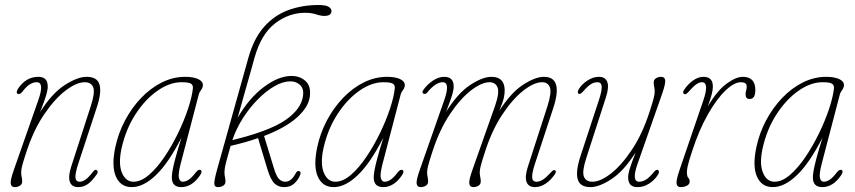

<svg xmlns="http://www.w3.org/2000/svg" viewBox="-20 -739 3411 766"><path d="M50 -365Q46 -367.5 47 -373.2Q48 -379 51.5 -384.5Q83 -432.5 133 -432.5Q170.5 -432.5 170.5 -394Q170.5 -381 165 -361.5Q159.5 -342 140 -292Q187.5 -367 238.5 -399.8Q289.5 -432.5 325.5 -432.5Q368.5 -432.5 377.2 -401Q386 -369.5 365.5 -308.5L292 -85Q280 -48.5 281 -31.2Q282 -14 298.5 -14Q308.5 -14 320.5 -22Q332.5 -30 350.5 -53Q360 -65.5 366 -60Q373.5 -54 366 -43.5Q346 -15 329.2 -3.8Q312.5 7.5 292 7.5Q266.5 7.5 258.8 -13Q251 -33.5 264 -74L342 -315Q360 -370 352 -390.5Q344 -411 318 -411Q285.5 -411 242 -378Q198.5 -345 156.5 -283.2Q114.5 -221.5 86 -135Q72 -92.5 68.2 -76.8Q64.5 -61 64.5 -53Q64.5 -41 66.5 -32.8Q68.5 -24.5 68.5 -14.5Q68.5 -4 59.5 1.8Q50.5 7.5 38.5 7.5Q24.5 7.5 22.8 -6.8Q21 -21 35 -60.5L133 -340Q158 -411 126.5 -411Q97.5 -411 70 -374Q59.5 -360 50 -365Z M701 -86.5Q690 -44 693.8 -29Q697.5 -14 709 -14Q720.5 -14 732.8 -22Q745 -30 761.5 -51.5Q772 -65 781 -60.5Q788 -55 779 -41Q746.5 7.5 703.5 7.5Q665.5 7.5 665.5 -31Q665.5 -41 668.2 -57.8Q671 -74.5 679.2 -105.8Q687.5 -137 704 -190Q653 -89.5 602.8 -41Q552.5 7.5 505.5 7.5Q461.5 7.5 442.8 -33.8Q424 -75 440 -151.5Q452 -208 478.8 -258.5Q505.5 -309 543 -348.2Q580.5 -387.5 625.5 -410Q670.5 -432.5 719 -432.5Q750 -432.5 769.5 -424Q789 -415.5 789.5 -400Q789.5 -389.5 782.2 -380Q775 -370.5 772.5 -360ZM465 -147.5Q451.5 -85.5 466.5 -49.8Q481.5 -14 512.5 -14Q542.5 -14 574.2 -41.2Q606 -68.5 635.8 -112.5Q665.5 -156.5 690 -207Q714.5 -257.5 730.2 -305Q746 -352.5 749.5 -386Q751 -399.5 741.8 -405.2Q732.5 -411 704 -411Q657 -411 608 -376.8Q559 -342.5 520.5 -283Q482 -223.5 465 -147.5Z M1177 -39.5Q1168.5 -19.5 1153 -6Q1137.5 7.5 1113.5 7.5Q1090.5 7.5 1075 -7.2Q1059.5 -22 1047 -63.5L1009.5 -188Q959.5 -170.5 900 -157Q888.5 -117 883.2 -96.5Q878 -76 876.8 -67Q875.5 -58 875.5 -53Q875.5 -41 877.5 -32.8Q879.5 -24.5 879.5 -14.5Q879.5 -4 870.5 1.8Q861.5 7.5 849.5 7.5Q835.5 7.5 835 -6.2Q834.5 -20 845.5 -60.5L970.5 -507Q992.5 -586 1033.8 -632.2Q1075 -678.5 1130.5 -698.8Q1186 -719 1250.5 -719Q1281 -719 1291.8 -711.5Q1302.5 -704 1302.5 -695.5Q1302.5 -675.5 1274 -675.5Q1259.5 -675.5 1241 -681.8Q1222.5 -688 1197.5 -688Q1133 -688 1077.8 -646Q1022.5 -604 995.5 -509Q991 -492 980 -453Q969 -414 955 -365Q941 -316 928 -269Q973.5 -347.5 1032.5 -391.8Q1091.5 -436 1143 -436Q1177 -436 1199.2 -415.5Q1221.5 -395 1216 -353.5Q1211 -312.5 1165.8 -271.2Q1120.5 -230 1033.5 -196.5L1072.5 -69Q1082.5 -35.5 1093.2 -24.8Q1104 -14 1118 -14Q1142.5 -14 1160 -48Q1166 -59.5 1174.5 -56Q1182.5 -53 1177 -39.5ZM1138.5 -414.5Q1109 -414.5 1075 -395Q1041 -375.5 1008.2 -342.2Q975.5 -309 948.8 -267Q922 -225 907 -180Q1053 -215.5 1117.2 -259Q1181.5 -302.5 1189 -356.5Q1193 -384.5 1177.5 -399.5Q1162 -414.5 1138.5 -414.5Z M1506.5 -86.5Q1495.5 -44 1499.2 -29Q1503 -14 1514.5 -14Q1526 -14 1538.2 -22Q1550.5 -30 1567 -51.5Q1577.5 -65 1586.5 -60.5Q1593.5 -55 1584.5 -41Q1552 7.5 1509 7.5Q1471 7.5 1471 -31Q1471 -41 1473.8 -57.8Q1476.5 -74.5 1484.8 -105.8Q1493 -137 1509.5 -190Q1458.5 -89.5 1408.2 -41Q1358 7.5 1311 7.5Q1267 7.5 1248.2 -33.8Q1229.5 -75 1245.5 -151.5Q1257.5 -208 1284.2 -258.5Q1311 -309 1348.5 -348.2Q1386 -387.5 1431 -410Q1476 -432.5 1524.5 -432.5Q1555.5 -432.5 1575 -424Q1594.5 -415.5 1595 -400Q1595 -389.5 1587.8 -380Q1580.5 -370.5 1578 -360ZM1270.5 -147.5Q1257 -85.5 1272 -49.8Q1287 -14 1318 -14Q1348 -14 1379.8 -41.2Q1411.5 -68.5 1441.2 -112.5Q1471 -156.5 1495.5 -207Q1520 -257.5 1535.8 -305Q1551.5 -352.5 1555 -386Q1556.5 -399.5 1547.2 -405.2Q1538 -411 1509.5 -411Q1462.5 -411 1413.5 -376.8Q1364.5 -342.5 1326 -283Q1287.5 -223.5 1270.5 -147.5Z M1864.5 -60.5 1954.5 -315Q1973.5 -369.5 1965 -390.2Q1956.5 -411 1933 -411Q1901.5 -411 1858.8 -378Q1816 -345 1774.8 -283.2Q1733.5 -221.5 1705.5 -135Q1691.5 -92.5 1687.8 -76.8Q1684 -61 1684 -53Q1684 -41 1686 -32.8Q1688 -24.5 1688 -14.5Q1688 -4 1679 1.8Q1670 7.5 1658 7.5Q1644 7.5 1642.2 -6.8Q1640.5 -21 1654.5 -60.5L1752.5 -340Q1777.5 -411 1746 -411Q1718 -411 1685 -370.5Q1677 -361 1669.5 -365.5Q1662 -370 1668.5 -379.5Q1684 -402 1706.8 -417.2Q1729.5 -432.5 1752.5 -432.5Q1790 -432.5 1790 -394Q1790 -381 1784.5 -362Q1779 -343 1760 -293.5Q1807 -368 1856.2 -400.2Q1905.5 -432.5 1940.5 -432.5Q1993.5 -432.5 1993.5 -378Q1993.5 -365 1990 -348.5Q1986.5 -332 1972 -297Q2018.5 -369.5 2067 -401Q2115.5 -432.5 2150 -432.5Q2228 -432.5 2187.5 -308.5L2114 -85Q2102 -48.5 2103 -31.2Q2104 -14 2120.5 -14Q2133 -14 2146.2 -22.5Q2159.5 -31 2179.5 -53Q2189 -63.5 2194.5 -59.5Q2201 -54.5 2193.5 -43.5Q2178.5 -21.5 2157.8 -7Q2137 7.5 2114 7.5Q2088.5 7.5 2080.8 -13Q2073 -33.5 2086 -74L2164 -315Q2181.5 -370 2173.8 -390.5Q2166 -411 2142.5 -411Q2111 -411 2068.5 -378Q2026 -345 1984.8 -283.2Q1943.5 -221.5 1915.5 -135Q1901.5 -92.5 1897.8 -76.8Q1894 -61 1894 -53Q1894 -41 1896 -32.8Q1898 -24.5 1898 -14.5Q1898 -4 1889 1.8Q1880 7.5 1868 7.5Q1854 7.5 1852.2 -6.8Q1850.5 -21 1864.5 -60.5Z M2606 -60Q2612.5 -54.5 2605 -42Q2592 -21 2570.2 -6.8Q2548.5 7.5 2523.5 7.5Q2486 7.5 2486 -31Q2486 -44 2491.5 -63Q2497 -82 2516 -131Q2469 -57 2420 -24.8Q2371 7.5 2336 7.5Q2293.5 7.5 2284.8 -24Q2276 -55.5 2296 -116.5L2369.5 -340Q2381.5 -376.5 2380.5 -393.8Q2379.5 -411 2363 -411Q2350 -411 2337.5 -403.2Q2325 -395.5 2308.5 -376.5Q2294.5 -360.5 2288 -365Q2284.5 -367.5 2285.2 -373Q2286 -378.5 2289.5 -384Q2301.5 -403.5 2324 -418Q2346.5 -432.5 2369.5 -432.5Q2395 -432.5 2402.8 -412Q2410.5 -391.5 2397.5 -351L2319.5 -110Q2301.5 -55 2309.5 -34.5Q2317.5 -14 2343.5 -14Q2375.5 -14 2417.8 -47Q2460 -80 2501.2 -142Q2542.5 -204 2570.5 -290Q2584.5 -333 2588.2 -348.5Q2592 -364 2592 -372Q2592 -384 2590 -392.5Q2588 -401 2588 -410.5Q2588 -421 2597 -426.8Q2606 -432.5 2618 -432.5Q2632 -432.5 2633.8 -418.5Q2635.5 -404.5 2621.5 -364.5L2523.5 -85Q2498.5 -14 2530 -14Q2542.5 -14 2556.2 -21.8Q2570 -29.5 2588.5 -52.5Q2599.5 -65.5 2606 -60Z M2709 -364.5Q2702 -369 2708.5 -379.5Q2723 -402 2744 -417.2Q2765 -432.5 2786.5 -432.5Q2824 -432.5 2824 -394Q2824 -382.5 2820.5 -366.8Q2817 -351 2804 -315Q2842 -378.5 2879.2 -405.5Q2916.5 -432.5 2943 -432.5Q2993.5 -432.5 2993.5 -380Q2993.5 -344 2970.5 -344Q2954.5 -344 2954.5 -363Q2954.5 -371 2956.8 -377.5Q2959 -384 2959 -395Q2959 -411 2935.5 -411Q2909 -411 2874 -377.5Q2839 -344 2803.8 -282Q2768.5 -220 2741 -135Q2727 -92.5 2723.8 -76.8Q2720.5 -61 2720.5 -53Q2720.5 -34.5 2726 -29.5Q2731.5 -24.5 2731.5 -14.5Q2731.5 -4 2720.5 1.8Q2709.5 7.5 2696 7.5Q2681 7.5 2679.2 -6.8Q2677.5 -21 2691 -60.5L2786.5 -340Q2810.5 -411 2780 -411Q2769.5 -411 2757 -402Q2744.5 -393 2725 -370.5Q2715.5 -360 2709 -364.5Z M3258.5 -86.5Q3247.5 -44 3251.2 -29Q3255 -14 3266.5 -14Q3278 -14 3290.2 -22Q3302.5 -30 3319 -51.5Q3329.5 -65 3338.5 -60.5Q3345.5 -55 3336.5 -41Q3304 7.5 3261 7.5Q3223 7.5 3223 -31Q3223 -41 3225.8 -57.8Q3228.5 -74.5 3236.8 -105.8Q3245 -137 3261.5 -190Q3210.5 -89.5 3160.2 -41Q3110 7.5 3063 7.5Q3019 7.5 3000.2 -33.8Q2981.5 -75 2997.5 -151.5Q3009.5 -208 3036.2 -258.5Q3063 -309 3100.5 -348.2Q3138 -387.5 3183 -410Q3228 -432.5 3276.5 -432.5Q3307.5 -432.5 3327 -424Q3346.5 -415.5 3347 -400Q3347 -389.5 3339.8 -380Q3332.5 -370.5 3330 -360ZM3022.5 -147.5Q3009 -85.5 3024 -49.8Q3039 -14 3070 -14Q3100 -14 3131.8 -41.2Q3163.5 -68.5 3193.2 -112.5Q3223 -156.5 3247.5 -207Q3272 -257.5 3287.8 -305Q3303.5 -352.5 3307 -386Q3308.5 -399.5 3299.2 -405.2Q3290 -411 3261.5 -411Q3214.5 -411 3165.5 -376.8Q3116.5 -342.5 3078 -283Q3039.5 -223.5 3022.5 -147.5Z"/></svg>

Font: Fraunces 144pt S100 Thin
Style: Italic
Weight: 100
Italic angle: -16°
Version: Version 1.000; ttfautohint (v1.8.3)